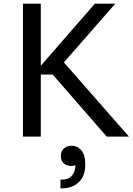

<svg xmlns="http://www.w3.org/2000/svg" viewBox="-20 -750 728 1054"><path d="M688 0H566L269 -341H162L501 -730H613L305 -378L296 -447ZM204 0H106V-730H204ZM319 284H312V236H321Q356 236 375 213.5Q394 191 394 157V130L418 137Q411 146 399.5 153.5Q388 161 370 161Q348 161 331 147.5Q314 134 314 107Q314 78 332 64Q350 50 372 50Q404 50 426 74.5Q448 99 448 149V155Q448 216 412.5 250Q377 284 319 284Z"/></svg>

Font: Sora Variable
Style: Regular
Weight: 400
Designer: Jonathan Barnbrook, Julián Moncada
Foundry: Barnbrook Fonts
Version: Version 2.000